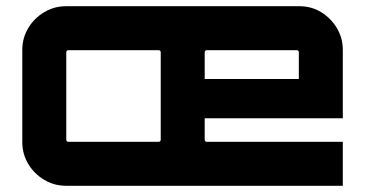

<svg xmlns="http://www.w3.org/2000/svg" viewBox="-20 -600 1217 620"><path d="M194 0Q155 0 122.5 -19.5Q90 -39 71 -71Q52 -103 52 -141V-439Q52 -477 71 -509Q90 -541 122.5 -560.5Q155 -580 194 -580H946Q986 -580 1017.5 -560.5Q1049 -541 1068 -509Q1087 -477 1087 -439V-218H641V-148Q641 -146 643 -144Q645 -142 647 -142H1087V0H194ZM200 -142H493Q495 -142 497 -144Q499 -146 499 -148V-432Q499 -434 497 -436Q495 -438 493 -438H200Q198 -438 196 -436Q194 -434 194 -432V-148Q194 -146 196 -144Q198 -142 200 -142ZM641 -345H945V-432Q945 -434 943 -436Q941 -438 939 -438H647Q645 -438 643 -436Q641 -434 641 -432Z"/></svg>

Font: Orbitron ExtraBold
Style: Regular
Weight: 800
Designer: Matt McInerney
Foundry: The League of Moveable Type
Version: Version 2.001